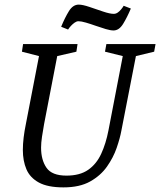

<svg xmlns="http://www.w3.org/2000/svg" viewBox="-20 -802 694 832"><path d="M255 10Q187 10 148.5 -11Q110 -32 94.5 -68.5Q79 -105 79 -152Q79 -178 82.5 -206.5Q86 -235 92 -264L149 -559L75 -578L80 -611H316L311 -578L228 -559L171 -264Q166 -236 162 -209.5Q158 -183 158 -162Q158 -109 181.5 -75Q205 -41 268 -41Q326 -41 362 -66Q398 -91 418.5 -135.5Q439 -180 450 -237L512 -559L435 -578L441 -611H654L648 -578L569 -559L506 -236Q500 -203 485.5 -161Q471 -119 443.5 -80Q416 -41 370.5 -15.5Q325 10 255 10ZM472 -670Q459 -670 438.5 -676Q418 -682 395.5 -690Q373 -698 352.5 -704Q332 -710 320 -710Q312 -710 303.5 -704Q295 -698 287.5 -690Q280 -682 275 -674L245 -686Q261 -725 278.5 -753.5Q296 -782 321 -782Q338 -782 367.5 -772Q397 -762 426.5 -752Q456 -742 473 -742Q482 -742 490 -747.5Q498 -753 505 -761.5Q512 -770 516 -777L547 -765Q531 -727 513.5 -698.5Q496 -670 472 -670Z"/></svg>

Font: Manuale
Style: Italic
Weight: 400
Italic angle: -11°
Designer: Eduardo Tunni / Pablo Cosgaya
Foundry: Eduardo Tunni / Pablo Cosgaya
Version: Version 1.002